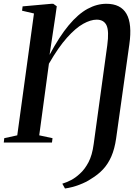

<svg xmlns="http://www.w3.org/2000/svg" viewBox="-34 -772 725 1040"><path d="M318 249 303.5 223Q328 215.5 351.8 203Q375.5 190.5 398.5 169Q425 145.5 445.2 107.2Q465.5 69 473.5 8L547 -526.5Q557.5 -604 543 -634.8Q528.5 -665.5 489.5 -665.5Q457 -665.5 416.2 -642.8Q375.5 -620 328.8 -567.8Q282 -515.5 231 -427L178.5 -39L250.5 -23.5L247.5 0H-13.5L-11 -23.5L59.5 -39L150 -699L85.5 -714L88.5 -737.5L245 -751.5H254.5L273.5 -738L266.5 -688L234.5 -475Q287.5 -574.5 338.5 -635.5Q389.5 -696.5 440.2 -724Q491 -751.5 542 -751.5Q620 -751.5 651.2 -697Q682.5 -642.5 666.5 -531L595 -22Q587 34 569.5 74.5Q552 115 524.8 144.5Q497.5 174 459 197Q433.5 214.5 395.2 229Q357 243.5 318 249Z"/></svg>

Font: Merriweather 120pt Medium
Style: Italic
Weight: 500
Italic angle: -7.8°
Version: Version 2.101